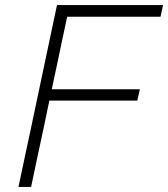

<svg xmlns="http://www.w3.org/2000/svg" viewBox="-20 -733 660 753"><path d="M52.5 0Q65 -60.5 77 -116Q89 -171.5 103 -237.5L152.5 -472Q167 -540 179 -597.2Q191 -654.5 203.5 -713H619.5L609.5 -667.5H243.5Q233 -619 222.8 -570.5Q212.5 -522 201 -467L183 -383H528.5L518.5 -338.5H173.5L152.5 -237.5Q138.5 -172 126.5 -116Q114.5 -60 102 0Z"/></svg>

Font: Commissioner ExtraLight
Style: Italic
Weight: 200
Italic angle: -12°
Designer: Kostas Bartsokas
Foundry: Kostas Bartsokas
Version: Version 1.000; ttfautohint (v1.8.3)